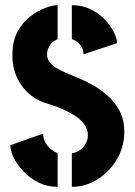

<svg xmlns="http://www.w3.org/2000/svg" viewBox="-20 -720 521 743"><path d="M258 3V-127Q269 -128 280 -133.5Q291 -139 300 -148.5Q309 -158 314.5 -170Q320 -182 320 -196Q320 -221 305 -240.5Q290 -260 266.5 -274.5Q243 -289 219 -299Q195 -309 176 -315Q157 -321 151 -323Q122 -332 93.5 -356Q65 -380 46.5 -418.5Q28 -457 28 -507Q28 -560 47.5 -596.5Q67 -633 96 -655.5Q125 -678 154.5 -689Q184 -700 203 -700V-568Q195 -565 187.5 -560Q180 -555 174.5 -547Q169 -539 165.5 -530Q162 -521 162 -511Q162 -493 171.5 -480Q181 -467 198 -457Q215 -447 236.5 -437.5Q258 -428 283 -418Q308 -408 333 -394Q365 -377 394 -352Q423 -327 442 -292.5Q461 -258 461 -210Q461 -153 433 -104.5Q405 -56 358.5 -26.5Q312 3 258 3ZM203 3Q162 3 128.5 -14Q95 -31 70.5 -57Q46 -83 33 -110Q20 -137 20 -158L147 -203Q147 -183 156 -167.5Q165 -152 178 -142Q191 -132 203 -127ZM303 -510Q303 -527 295.5 -539Q288 -551 278 -558.5Q268 -566 258 -568V-700Q298 -700 330 -684.5Q362 -669 385 -645Q408 -621 420.5 -596Q433 -571 433 -553Z"/></svg>

Font: Stick No Bills ExtraLight ExtraBold
Style: Regular
Weight: 800
Version: Version 2.000